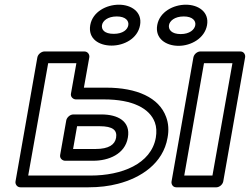

<svg xmlns="http://www.w3.org/2000/svg" viewBox="-20 -772 1063 817"><path d="M366 -25H100L185 -503H305L282 -374C279 -359 292 -349 303 -349H423C544 -349 617 -311 639 -251C646 -232 647 -210 643 -186C623 -74 497 -25 366 -25ZM337 -399 360 -528C362 -539 354 -553 339 -553H169C158 -553 142 -543 139 -528L46 0C44 11 52 25 67 25H357C402 25 444 20 482 10C579 -15 674 -76 693 -186C699 -218 697 -247 687 -274C657 -357 562 -399 432 -399ZM524 -186C537 -257 480 -285 412 -285H292C277 -285 264 -271 262 -260L236 -113C233 -98 246 -88 257 -88H377C442 -88 512 -116 524 -186ZM474 -186C469 -157 444 -138 386 -138H291L308 -235H403C462 -235 479 -217 474 -186ZM884 -25H764L848 -503H969ZM901 25C912 25 927 15 930 0L1023 -528C1025 -539 1018 -553 1003 -553H832C821 -553 806 -543 803 -528L710 0C708 11 715 25 730 25ZM464 -628C424 -628 411 -646 414 -665C417 -683 438 -702 477 -702C515 -702 529 -683 526 -665C523 -646 503 -628 464 -628ZM455 -578C508 -578 566 -608 576 -665C586 -721 539 -752 486 -752C433 -752 374 -722 364 -665C354 -607 401 -578 455 -578ZM749 -627C710 -627 696 -646 699 -665C702 -683 723 -702 762 -702C800 -702 814 -683 811 -665C808 -646 787 -627 749 -627ZM740 -577C793 -577 851 -609 861 -665C871 -721 824 -752 771 -752C718 -752 659 -722 649 -665C639 -608 686 -577 740 -577Z"/></svg>

Font: Asimov
Style: XWidOuIt
Weight: 500
Designer: Google
Version: Version 2.000980; 2014